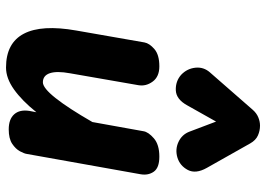

<svg xmlns="http://www.w3.org/2000/svg" viewBox="-143 -732 884 638"><g transform="rotate(90 299.0 -413.0)"><path d="M204.5 9Q123 9 92 -50.2Q61 -109.5 81.5 -225L121 -451Q124 -467.5 143 -484Q162 -500.5 200.5 -500.5Q235 -500.5 251.2 -478.2Q267.5 -456 263 -430.5L223.5 -203.5Q215.5 -160 223.2 -136.8Q231 -113.5 253.5 -113.5Q272.5 -113.5 306 -155.8Q339.5 -198 385.5 -278L416 -447.5Q418.5 -464 439.5 -482.2Q460.5 -500.5 500.5 -500.5Q537.5 -500.5 550.5 -482Q563.5 -463.5 559 -438L491.5 -60Q490.5 -52 482.8 -37.5Q475 -23 457.8 -11.5Q440.5 0 410 0Q376 0 359.8 -18.2Q343.5 -36.5 348.5 -68.5L353 -92Q314.5 -44 277.2 -17.5Q240 9 204.5 9ZM503.5 -560.5Q476.5 -552.5 451.8 -564Q427 -575.5 417.5 -600.5L384 -689L330 -593Q310 -556.5 280 -555.2Q250 -554 228.5 -573Q208 -592.5 205 -620Q202 -647.5 220.5 -668.5L345 -811Q356 -823.5 369.8 -829.2Q383.5 -835 397.5 -835Q414.5 -835 430.2 -828Q446 -821 456.5 -802.5L538 -658Q558.5 -621.5 544.8 -595.2Q531 -569 503.5 -560.5Z"/></g></svg>

Font: Edu VIC WA NT Hand
Style: Regular
Weight: 400
Designer: Tina and Corey Anderson, Eben Sorkin, Mirko Velimirovic
Foundry: Google for Education
Version: Version 1.000